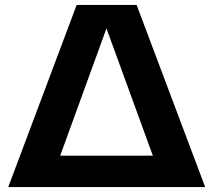

<svg xmlns="http://www.w3.org/2000/svg" viewBox="-20 -760 867 780"><path d="M13.5 0 291.5 -740H535L813.5 0ZM224.5 -127.5H601L412.5 -644.5Z"/></svg>

Font: Encode Sans Expanded
Style: Bold
Weight: 700
Width: 7
Designer: Multiple Designers
Foundry: Impallari Type
Version: Version 3.000; ttfautohint (v1.8.3) -l 8 -r 50 -G 200 -x 14 